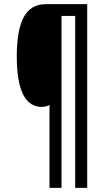

<svg xmlns="http://www.w3.org/2000/svg" viewBox="-20 -846 524 927"><path d="M401 61H343V-769H277V61H219V-339Q203 -330 181 -330Q61 -330 61 -575Q61 -700 94.5 -763Q128 -826 202 -826H401Z"/></svg>

Font: Noto Sans Malayalam UI ExtraCondensed
Style: Regular
Weight: 400
Width: 2
Designer: Jelle Bosma - Monotype Design Team
Foundry: Monotype Imaging Inc.
Version: Version 2.104; ttfautohint (v1.8.4.7-5d5b)